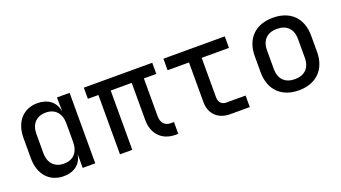

<svg xmlns="http://www.w3.org/2000/svg" viewBox="-51 -979 2501 1408"><g transform="rotate(-20 1200.0 -275.0)"><path d="M264 10C345 10 400 -32 413 -104H414V0H512V-550H413L415 -447H413C400 -517 344 -560 264 -560C153 -560 81 -481 81 -354V-196C81 -69 154 10 264 10ZM298 -76C225 -76 180 -121 180 -202V-349C180 -429 225 -474 298 -474C369 -474 413 -427 413 -348V-202C413 -123 369 -76 298 -76Z M1136 5H1158V-87H1134C1088 -87 1060 -116 1060 -169V-463H1157V-550H623V-463H705V0H801V-463H965V-173C965 -65 1032 5 1136 5Z M1565 0H1718V-90H1567C1532 -90 1510 -114 1510 -151V-460H1723V-550H1244V-460H1411V-150C1411 -59 1471 0 1565 0Z M2100 8C2234 8 2320 -74 2320 -212V-338C2320 -477 2235 -558 2100 -558C1965 -558 1880 -477 1880 -338V-212C1880 -74 1966 8 2100 8ZM2100 -79C2025 -79 1979 -122 1979 -203V-347C1979 -428 2025 -471 2100 -471C2175 -471 2221 -428 2221 -347V-203C2221 -122 2175 -79 2100 -79Z"/></g></svg>

Font: JetBrains Mono Medium
Style: Regular
Weight: 436
Monospace: yes
Designer: Philipp Nurullin, Konstantin Bulenkov
Foundry: JetBrains
Version: Version 2.305